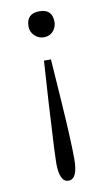

<svg xmlns="http://www.w3.org/2000/svg" viewBox="-84 -764 449 806"><g transform="rotate(-10 141.0 -361.0)"><path d="M144 -721.7Q198.7 -721.7 198.7 -666.5Q198.7 -650.9 189.9 -635.7Q173.8 -610.8 144 -610.8Q122.1 -610.8 106 -626Q87.9 -642.1 87.9 -666.5Q87.9 -721.7 144 -721.7ZM127 -514.2H156.7L168.9 -337.9Q180.7 -162.6 180.7 -85.9Q180.7 0 141.6 0Q103 0 103 -81.1Q103 -116.2 111.8 -265.1Q112.8 -289.1 115.7 -337.9Z"/></g></svg>

Font: I.Ming
Style: Regular
Weight: 400
Designer: Ichiten Fonts Project
Version: Version 5.10 Mar 24, 2018